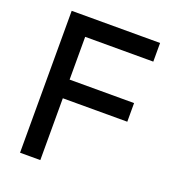

<svg xmlns="http://www.w3.org/2000/svg" viewBox="-129 -795 789 890"><g transform="rotate(20 265.0 -350.0)"><path d="M72 -700V0H172V-305H490V-397H172V-608H508V-700Z"/></g></svg>

Font: Space Text Medium
Style: Regular
Weight: 500
Designer: Florian Karsten (Space Text), Colophon Foundry (Space Mono)
Foundry: Florian Karsten
Version: Version 1.003;PS 001.003;hotconv 1.0.88;makeotf.lib2.5.64775